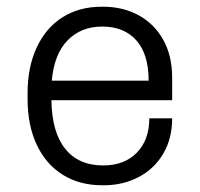

<svg xmlns="http://www.w3.org/2000/svg" viewBox="-20 -541 596 571"><path d="M492 -310V-243H133Q134 -149 173.5 -99Q213 -49 287 -49Q350 -49 387 -87Q424 -125 424 -189H492Q492 -129 465.5 -84Q439 -39 392.5 -14.5Q346 10 289 10H284Q217 10 167 -21Q117 -52 89.5 -110Q62 -168 62 -247V-264Q62 -342 89.5 -400.5Q117 -459 166.5 -490Q216 -521 282 -521H287Q346 -521 392.5 -495.5Q439 -470 465.5 -422.5Q492 -375 492 -310ZM134 -301H422Q422 -380 385.5 -421Q349 -462 284 -462Q221 -462 181 -421Q141 -380 134 -301Z"/></svg>

Font: Chivo Light
Style: Regular
Weight: 300
Designer: Hector Gatti
Foundry: Omnibus-Type
Version: Version 1.007